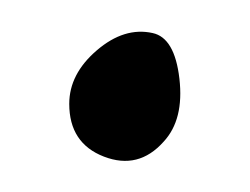

<svg xmlns="http://www.w3.org/2000/svg" viewBox="-20 -327 159 122"><path d="M84 -237Q68 -219 46 -227.5Q24 -236 24 -261Q24 -280 41.5 -295Q59 -310 77 -306Q91 -303 94 -277Q97 -251 84 -237Z"/></svg>

Font: Amit
Style: Regular
Weight: 400
Version: Version 1.1